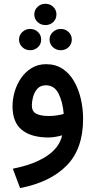

<svg xmlns="http://www.w3.org/2000/svg" viewBox="-20 -711 495 995"><path d="M157.7 -636.2Q157.7 -659.2 174.6 -675.3Q191.4 -691.4 215.3 -691.4Q239.7 -691.4 256.1 -675.3Q272.5 -659.2 272.5 -636.2Q272.5 -612.8 256.1 -596.9Q239.7 -581.1 215.3 -581.1Q191.4 -581.1 174.6 -596.9Q157.7 -612.8 157.7 -636.2ZM236.8 -505.9Q236.8 -528.8 253.9 -544.9Q271 -561 294.9 -561Q318.8 -561 335.4 -545.2Q352.1 -529.3 352.1 -505.9Q352.1 -482.4 335.4 -466.6Q318.8 -450.7 294.9 -450.7Q271 -450.7 253.9 -466.8Q236.8 -482.9 236.8 -505.9ZM78.6 -505.9Q78.6 -528.8 95.5 -544.9Q112.3 -561 136.2 -561Q160.2 -561 176.8 -545.2Q193.4 -529.3 193.4 -505.9Q193.4 -482.4 176.8 -466.6Q160.2 -450.7 136.2 -450.7Q112.3 -450.7 95.5 -466.8Q78.6 -482.9 78.6 -505.9ZM410.6 -94.2Q410.6 60.1 325.7 146.7Q240.7 233.4 84 263.7L46.4 163.1Q153.3 142.6 220.5 98.9Q287.6 55.2 302.2 -9.8Q286.1 -4.9 266.8 -1.7Q247.6 1.5 231.9 1.5Q142.1 1.5 93.5 -37.6Q44.9 -76.7 44.9 -160.6Q44.9 -198.2 56.2 -236.6Q67.4 -274.9 89.6 -306.9Q111.8 -338.9 144.3 -358.6Q176.8 -378.4 218.8 -378.4Q268.1 -378.4 304.2 -354.5Q340.3 -330.6 363.8 -289.8Q387.2 -249 398.9 -198.5Q410.6 -147.9 410.6 -94.2ZM232.4 -109.9Q253.4 -109.9 273.4 -112.8Q293.5 -115.7 310.1 -120.6Q305.2 -183.1 283.4 -226.1Q261.7 -269 217.8 -269Q189.5 -269 173.6 -251Q157.7 -232.9 151.4 -208.5Q145 -184.1 145 -165Q145 -133.3 168 -121.6Q190.9 -109.9 232.4 -109.9Z"/></svg>

Font: Vazirmatn RD UI FD Medium
Style: Regular
Weight: 500
Designer: Saber Rastikerdar
Foundry: Saber Rastikerdar
Version: Version 33.003